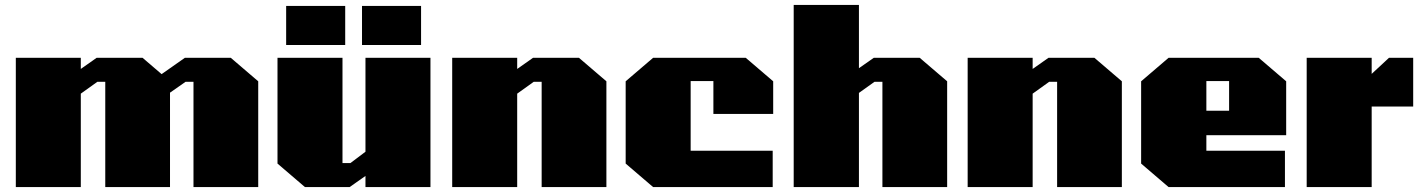

<svg xmlns="http://www.w3.org/2000/svg" viewBox="-20 -757 5750 777"><path d="M44 0V-523H307V-478L371 -523H557L634 -457L728 -523H914L1025 -428V0H763V-426H731L668 -382V0H406V-426H374L307 -378V0Z M1138 -575V-733H1377V-575ZM1445 -575V-733H1684V-575ZM1214 0 1103 -95V-523H1366V-97H1398L1459 -143V-523H1722V0H1459V-45L1395 0Z M1810 0V-523H2073V-478L2137 -523H2323L2434 -428V0H2172V-426H2140L2073 -378V0Z M2623 0 2512 -95V-428L2623 -523H2998L3109 -428V-296H2867V-429H2775V-147H3107V0Z M3192 0V-737H3456V-481L3516 -523H3702L3813 -428V0H3551V-426H3519L3456 -381V0Z M3896 0V-523H4159V-478L4223 -523H4409L4520 -428V0H4258V-426H4226L4159 -378V0Z M4709 0 4598 -95V-428L4709 -523H5074L5185 -428V-210H4862V-147H5180V0ZM4862 -309H4954V-429H4862Z M5268 0V-523H5531V-458L5601 -523H5699V-326H5531V0Z"/></svg>

Font: Tomorrow ExtraBold
Style: Regular
Weight: 800
Designer: Tony de Marco, Monica Rizzolli
Foundry: Just in Type
Version: Version 2.002